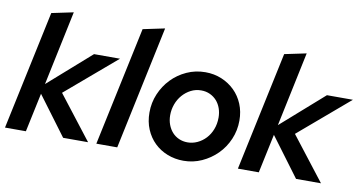

<svg xmlns="http://www.w3.org/2000/svg" viewBox="-73 -922 2123 1122"><g transform="rotate(10 989.0 -361.5)"><path d="M4 0 154 -706 283 -733 190 -291 442 -513H596L297 -258L497 0H349L177 -231L128 0Z M825 -733 670 0H546L696 -706Z M820 -234Q820 -292 842 -344Q864 -396 902 -435.5Q940 -475 991.5 -498.5Q1043 -522 1102 -522Q1154 -522 1198.5 -503.5Q1243 -485 1276 -452.5Q1309 -420 1327.5 -375.5Q1346 -331 1346 -278Q1346 -219 1323.5 -166.5Q1301 -114 1262 -75Q1223 -36 1172 -13Q1121 10 1064 10Q1013 10 968.5 -7.5Q924 -25 891 -57Q858 -89 839 -134Q820 -179 820 -234ZM1069 -100Q1099 -100 1127 -113Q1155 -126 1176.5 -149Q1198 -172 1210.5 -204Q1223 -236 1223 -274Q1223 -303 1214 -328.5Q1205 -354 1188.5 -372.5Q1172 -391 1148.5 -402Q1125 -413 1096 -413Q1063 -413 1035 -398.5Q1007 -384 986 -360Q965 -336 953.5 -304.5Q942 -273 942 -239Q942 -209 951.5 -183.5Q961 -158 977.5 -139.5Q994 -121 1017.5 -110.5Q1041 -100 1069 -100Z M1386 0 1536 -706 1665 -733 1572 -291 1824 -513H1978L1679 -258L1879 0H1731L1559 -231L1510 0Z"/></g></svg>

Font: Rosa Sans SemiBold
Style: Italic
Weight: 600
Italic angle: -12°
Designer: Pentagram / MCKL
Foundry: Pentagram / MCKL
Version: Version 1.005;September 16, 2019;FontCreator 11.5.0.2425 64-